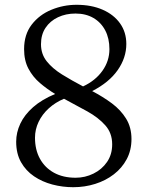

<svg xmlns="http://www.w3.org/2000/svg" viewBox="-20 -772 616 801"><path d="M285.5 9Q241 9 198.5 -2.2Q156 -13.5 122 -36.5Q88 -59.5 67.8 -95.2Q47.5 -131 47.5 -181Q47.5 -219.5 64.8 -256.2Q82 -293 118 -324.8Q154 -356.5 210 -380Q176 -400.5 146.5 -425.8Q117 -451 98.8 -485.2Q80.5 -519.5 80.5 -567Q80.5 -628 112.2 -669.2Q144 -710.5 194.2 -731.2Q244.5 -752 299.5 -752Q361.5 -752 408.2 -731.5Q455 -711 481 -674.2Q507 -637.5 507 -588.5Q507 -531 471 -479.5Q435 -428 364.5 -392Q409.5 -368.5 446.8 -340.8Q484 -313 506.2 -276.8Q528.5 -240.5 528.5 -192Q528.5 -145.5 508.8 -108.2Q489 -71 455 -44.8Q421 -18.5 377.2 -4.8Q333.5 9 285.5 9ZM295.5 -30.5Q335 -30.5 370 -47.8Q405 -65 426.5 -96.2Q448 -127.5 448 -170Q448 -217 419.2 -249.2Q390.5 -281.5 344.8 -307Q299 -332.5 247 -360Q211 -345 183.5 -320Q156 -295 141 -263.5Q126 -232 126 -197.5Q126 -147 146.8 -109.5Q167.5 -72 205.5 -51.2Q243.5 -30.5 295.5 -30.5ZM326.5 -411.5Q378 -435.5 407.2 -476.5Q436.5 -517.5 436.5 -567Q436.5 -612 419 -645.2Q401.5 -678.5 369.8 -697Q338 -715.5 295 -715.5Q254.5 -715.5 221.8 -700Q189 -684.5 170 -656Q151 -627.5 151 -587.5Q151 -546.5 175 -516.2Q199 -486 239 -461.2Q279 -436.5 326.5 -411.5Z"/></svg>

Font: Merriweather 48pt Light
Style: Regular
Weight: 300
Version: Version 2.100